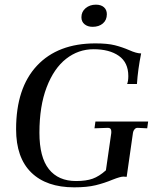

<svg xmlns="http://www.w3.org/2000/svg" viewBox="-20 -793 666 823"><path d="M49 -239Q49 -416 138.5 -511.5Q228 -607 389 -607Q441 -607 472.5 -599Q504 -591 534 -578Q565 -564 585 -564Q571 -495 567 -433H525Q530 -446 530 -467Q530 -525 489.5 -553.5Q449 -582 381 -582Q316 -582 263.5 -541Q211 -500 180 -419Q149 -338 149 -224Q149 -119 189.5 -68Q230 -17 306 -17Q349 -17 377 -27Q405 -37 434 -63L457 -223V-230Q457 -245 443 -245L385 -243L389 -272H615L611 -243L569 -245Q562 -245 556.5 -238.5Q551 -232 550 -224L523 -35Q517 -36 509 -36Q496 -36 463 -23Q427 -8 390 1Q353 10 298 10Q179 10 114 -53.5Q49 -117 49 -239ZM329 -719Q329 -743 347 -758Q365 -773 391 -773Q413 -773 425.5 -762Q438 -751 438 -732Q438 -707 421 -692.5Q404 -678 377 -678Q356 -678 342.5 -689Q329 -700 329 -719Z"/></svg>

Font: Unna
Style: Italic
Weight: 400
Italic angle: -8.05°
Designer: Jorge de Buen Unna
Foundry: Omnibus-Type
Version: Version 2.008